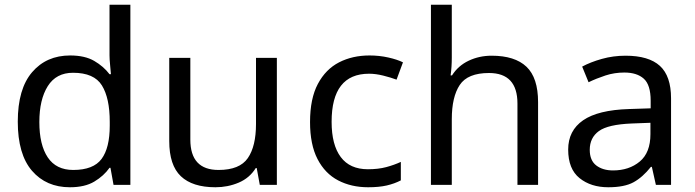

<svg xmlns="http://www.w3.org/2000/svg" viewBox="-20 -780 2932 810"><path d="M275 10Q175 10 115 -59.5Q55 -129 55 -267Q55 -405 115.5 -475.5Q176 -546 276 -546Q338 -546 377.5 -523Q417 -500 442 -467H448Q447 -480 444.5 -505.5Q442 -531 442 -546V-760H530V0H459L446 -72H442Q418 -38 378 -14Q338 10 275 10ZM289 -63Q374 -63 408.5 -109.5Q443 -156 443 -250V-266Q443 -366 410 -419.5Q377 -473 288 -473Q217 -473 181.5 -416.5Q146 -360 146 -265Q146 -169 181.5 -116Q217 -63 289 -63Z M1148 -536V0H1076L1063 -71H1059Q1033 -29 987 -9.5Q941 10 889 10Q792 10 743 -36.5Q694 -83 694 -185V-536H783V-191Q783 -63 902 -63Q991 -63 1025.5 -113Q1060 -163 1060 -257V-536Z M1533 10Q1462 10 1406.5 -19Q1351 -48 1319.5 -109Q1288 -170 1288 -265Q1288 -364 1321 -426Q1354 -488 1410.5 -517Q1467 -546 1539 -546Q1580 -546 1618 -537.5Q1656 -529 1680 -517L1653 -444Q1629 -453 1597 -461Q1565 -469 1537 -469Q1379 -469 1379 -266Q1379 -169 1417.5 -117.5Q1456 -66 1532 -66Q1576 -66 1609.5 -75Q1643 -84 1671 -97V-19Q1644 -5 1611.5 2.5Q1579 10 1533 10Z M1886 -537Q1886 -497 1881 -462H1887Q1913 -503 1957.5 -524Q2002 -545 2054 -545Q2152 -545 2201 -498.5Q2250 -452 2250 -349V0H2163V-343Q2163 -472 2043 -472Q1953 -472 1919.5 -421.5Q1886 -371 1886 -277V0H1798V-760H1886Z M2619 -545Q2717 -545 2764 -502Q2811 -459 2811 -365V0H2747L2730 -76H2726Q2691 -32 2652.5 -11Q2614 10 2546 10Q2473 10 2425 -28.5Q2377 -67 2377 -149Q2377 -229 2440 -272.5Q2503 -316 2634 -320L2725 -323V-355Q2725 -422 2696 -448Q2667 -474 2614 -474Q2572 -474 2534 -461.5Q2496 -449 2463 -433L2436 -499Q2471 -518 2519 -531.5Q2567 -545 2619 -545ZM2645 -259Q2545 -255 2506.5 -227Q2468 -199 2468 -148Q2468 -103 2495.5 -82Q2523 -61 2566 -61Q2634 -61 2679 -98.5Q2724 -136 2724 -214V-262Z"/></svg>

Font: Noto Sans Vai
Style: Regular
Weight: 400
Designer: Monotype Design Team
Foundry: Monotype Imaging Inc.
Version: Version 2.001; ttfautohint (v1.8.4.7-5d5b)